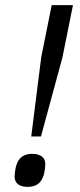

<svg xmlns="http://www.w3.org/2000/svg" viewBox="-20 -718 311 750"><path d="M140 -185 224 -494 265 -698H182L141 -494L102 -185ZM88 12C133 12 147 -16 153 -43C155 -53 157 -68 157 -77C157 -103 138 -117 106 -117C61 -117 47 -89 41 -62C39 -52 37 -37 37 -28C37 -2 56 12 88 12Z"/></svg>

Font: LVC Sans
Style: Italic
Weight: 400
Italic angle: -11.31°
Designer: Mike Abbink, Paul van der Laan, Pieter van Rosmalen
Foundry: Bold Monday
Version: Version 3.0